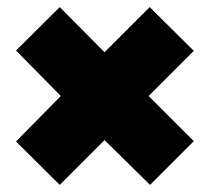

<svg xmlns="http://www.w3.org/2000/svg" viewBox="-20 -523 590 540"><path d="M148 -503 274 -376 401 -503 525 -380 398 -253 525 -126 402 -3 274 -129 148 -3 25 -125 151 -253 25 -381Z"/></svg>

Font: Titillium Web Black
Style: Regular
Weight: 900
Version: Version 1.002;PS 35.000;hotconv 1.0.70;makeotf.lib2.5.55311